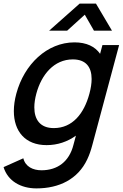

<svg xmlns="http://www.w3.org/2000/svg" viewBox="-47 -790 681 1065"><path d="M423.3 -708.5 474.1 -620H574.1L485.3 -770H394.8L225.6 -620H325.6ZM521.2 -540 508.2 -491.5C480.4 -531.5 433.2 -555 366.2 -555C214.2 -555 87.2 -433.5 43.5 -270.5C34.3 -236.3 29.8 -203.8 29.8 -173.8C29.8 -61.8 92.8 15 211.5 15C272.5 15 327.1 -4 374.1 -37.5L360.4 13.5C337 106.5 272.1 154.5 183.1 154.5C135.1 154.5 93.6 134 82.4 88L-27.2 137C-3.8 214 68.2 255 155.2 255C281.2 255 384.8 204 436.7 94.5C449 69 457.3 43.5 465.1 14.5L613.7 -540ZM251.3 -79.5C176.3 -79.5 143.4 -126.2 143.4 -194.4C143.4 -217.6 147.2 -243.3 154.5 -270.5C182.9 -376.5 252.9 -460.5 356.9 -460.5C429.2 -460.5 461.2 -418.5 461.2 -351.8C461.2 -327.6 457 -300.3 449 -270.5C419 -158.5 354.3 -79.5 251.3 -79.5Z"/></svg>

Font: Manrope
Style: SemiBoldItalic
Weight: 600
Italic angle: -15°
Designer: Mikhail Sharanda
Foundry: Mikhail Sharanda
Version: Version 4.502;hotconv 1.0.109;makeotfexe 2.5.65596